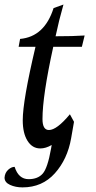

<svg xmlns="http://www.w3.org/2000/svg" viewBox="-41 -644 422 845"><path d="M58.1 180.7Q27.3 180.7 3.2 169.7Q-21 158.7 -21 137.7Q-19.5 115.7 -3.9 102.1Q9.8 90.3 23.4 90.3Q40.5 144.5 85 144.5Q125.5 144.5 147 120.1Q168.5 95.7 183.6 10.7L186.5 -5.9Q160.6 9.3 136.2 9.3Q101.1 9.3 80.1 -24.2Q59.1 -57.6 59.1 -114.7Q59.1 -201.2 115.2 -438H41L47.4 -472.7Q154.8 -482.4 194.8 -608.4L238.3 -624Q218.3 -554.2 203.6 -484.4Q282.2 -484.4 331.5 -487.8L319.3 -438H193.4Q146 -222.2 146 -120.1Q146 -71.8 174.3 -71.8Q209 -71.8 266.6 -141.1L284.7 -107.9L272 -35.2Q255.9 56.6 200.4 118.7Q145 180.7 58.1 180.7Z"/></svg>

Font: Kelvinch
Style: Italic
Weight: 400
Italic angle: -10°
Designer: Paul James Miller
Foundry: High-Logic / Made with FontCreator
Version: Version 3.40;July 22, 2017;FontCreator 11.0.0.2388 64-bit